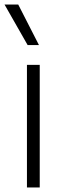

<svg xmlns="http://www.w3.org/2000/svg" viewBox="-45 -828 270 848"><path d="M74 0V-541.5H130.5V0ZM77 -629 -25 -808H35.5L127 -629Z"/></svg>

Font: Encode Sans Semi Condensed Light
Style: Regular
Weight: 300
Width: 4
Designer: Multiple Designers
Foundry: Impallari Type
Version: Version 3.000; ttfautohint (v1.8.3) -l 8 -r 50 -G 200 -x 14 